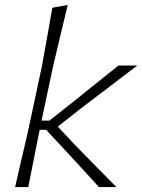

<svg xmlns="http://www.w3.org/2000/svg" viewBox="-20 -761 578 781"><path d="M41.5 0Q54.5 -56 66.2 -107.8Q78 -159.5 92.5 -220.5L151 -494Q162.5 -557.5 172.8 -615.8Q183 -674 193 -729.5L255.5 -741Q240.5 -679 226.2 -618.8Q212 -558.5 196.5 -494L149 -270.5H181L280.5 -349Q325.5 -385.5 371.2 -422Q417 -458.5 462 -494.5H538.5Q482 -451.5 425.5 -408.5Q369 -365.5 312.5 -322.5L215 -246L285 -171.5Q327 -128.5 369.2 -85.5Q411.5 -42.5 453.5 0H382.5Q349.5 -36 317 -71.8Q284.5 -107.5 251 -143.5L167.5 -233H141.5L138 -216.5Q126 -156.5 116 -105.8Q106 -55 95 0Z"/></svg>

Font: Commissioner Loud ExtraLight
Style: Italic
Weight: 200
Italic angle: -12°
Designer: Kostas Bartsokas
Foundry: Kostas Bartsokas
Version: Version 1.000; ttfautohint (v1.8.3)